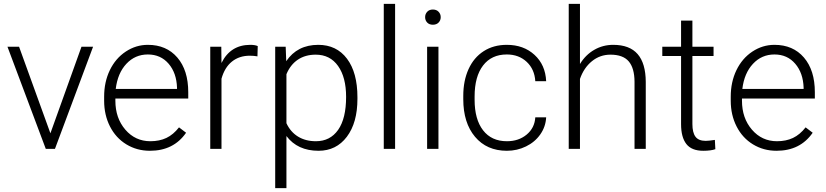

<svg xmlns="http://www.w3.org/2000/svg" viewBox="-20 -770 4272 993"><path d="M240.7 -80.6 401.4 -528.3H461.4L264.2 0H216.8L18.6 -528.3H78.6Z M755.4 9.8Q688 9.8 633.5 -23.4Q579.1 -56.6 548.8 -116Q518.6 -175.3 518.6 -249V-270Q518.6 -346.2 548.1 -407.2Q577.6 -468.3 630.4 -503.2Q683.1 -538.1 744.6 -538.1Q840.8 -538.1 897.2 -472.4Q953.6 -406.7 953.6 -293V-260.3H576.7V-249Q576.7 -159.2 628.2 -99.4Q679.7 -39.6 757.8 -39.6Q804.7 -39.6 840.6 -56.6Q876.5 -73.7 905.8 -111.3L942.4 -83.5Q877.9 9.8 755.4 9.8ZM744.6 -488.3Q678.7 -488.3 633.5 -439.9Q588.4 -391.6 578.6 -310.1H895.5V-316.4Q893.1 -392.6 852.1 -440.4Q811 -488.3 744.6 -488.3Z M1311.5 -478.5Q1293 -481.9 1272 -481.9Q1217.3 -481.9 1179.4 -451.4Q1141.6 -420.9 1125.5 -362.8V0H1067.4V-528.3H1124.5L1125.5 -444.3Q1171.9 -538.1 1274.4 -538.1Q1298.8 -538.1 1313 -531.7Z M1828.6 -258.8Q1828.6 -135.3 1773.9 -62.7Q1719.2 9.8 1627.4 9.8Q1519 9.8 1461.4 -66.4V203.1H1403.3V-528.3H1457.5L1460.4 -453.6Q1517.6 -538.1 1626 -538.1Q1720.7 -538.1 1774.7 -466.3Q1828.6 -394.5 1828.6 -267.1ZM1770 -269Q1770 -370.1 1728.5 -428.7Q1687 -487.3 1612.8 -487.3Q1559.1 -487.3 1520.5 -461.4Q1481.9 -435.5 1461.4 -386.2V-132.8Q1482.4 -87.4 1521.5 -63.5Q1560.5 -39.6 1613.8 -39.6Q1687.5 -39.6 1728.8 -98.4Q1770 -157.2 1770 -269Z M2023.4 0H1964.8V-750H2023.4Z M2247.6 0H2189V-528.3H2247.6ZM2178.7 -681.2Q2178.7 -697.8 2189.5 -709.2Q2200.2 -720.7 2218.8 -720.7Q2237.3 -720.7 2248.3 -709.2Q2259.3 -697.8 2259.3 -681.2Q2259.3 -664.6 2248.3 -653.3Q2237.3 -642.1 2218.8 -642.1Q2200.2 -642.1 2189.5 -653.3Q2178.7 -664.6 2178.7 -681.2Z M2601.6 -39.6Q2662.6 -39.6 2703.9 -74Q2745.1 -108.4 2748.5 -163.1H2804.7Q2802.2 -114.7 2774.4 -75Q2746.6 -35.2 2700.4 -12.7Q2654.3 9.8 2601.6 9.8Q2497.6 9.8 2436.8 -62.5Q2376 -134.8 2376 -256.8V-274.4Q2376 -352.5 2403.3 -412.6Q2430.7 -472.7 2481.7 -505.4Q2532.7 -538.1 2601.1 -538.1Q2688 -538.1 2744.4 -486.3Q2800.8 -434.6 2804.7 -350.1H2748.5Q2744.6 -412.1 2703.9 -450.2Q2663.1 -488.3 2601.1 -488.3Q2522 -488.3 2478.3 -431.2Q2434.6 -374 2434.6 -271V-253.9Q2434.6 -152.8 2478.3 -96.2Q2522 -39.6 2601.6 -39.6Z M2979.5 -439Q3008.3 -486.3 3053.2 -512.2Q3098.1 -538.1 3151.4 -538.1Q3236.3 -538.1 3277.8 -490.2Q3319.3 -442.4 3319.8 -346.7V0H3261.7V-347.2Q3261.2 -418 3231.7 -452.6Q3202.1 -487.3 3137.2 -487.3Q3083 -487.3 3041.3 -453.4Q2999.5 -419.4 2979.5 -361.8V0H2921.4V-750H2979.5Z M3561 -663.6V-528.3H3670.4V-480.5H3561V-128.4Q3561 -84.5 3576.9 -63Q3592.8 -41.5 3629.9 -41.5Q3644.5 -41.5 3677.2 -46.4L3679.7 1.5Q3656.7 9.8 3617.2 9.8Q3557.1 9.8 3529.8 -25.1Q3502.4 -60.1 3502.4 -127.9V-480.5H3405.3V-528.3H3502.4V-663.6Z M3996.1 9.8Q3928.7 9.8 3874.3 -23.4Q3819.8 -56.6 3789.6 -116Q3759.3 -175.3 3759.3 -249V-270Q3759.3 -346.2 3788.8 -407.2Q3818.4 -468.3 3871.1 -503.2Q3923.8 -538.1 3985.4 -538.1Q4081.5 -538.1 4137.9 -472.4Q4194.3 -406.7 4194.3 -293V-260.3H3817.4V-249Q3817.4 -159.2 3868.9 -99.4Q3920.4 -39.6 3998.5 -39.6Q4045.4 -39.6 4081.3 -56.6Q4117.2 -73.7 4146.5 -111.3L4183.1 -83.5Q4118.7 9.8 3996.1 9.8ZM3985.4 -488.3Q3919.4 -488.3 3874.3 -439.9Q3829.1 -391.6 3819.3 -310.1H4136.2V-316.4Q4133.8 -392.6 4092.8 -440.4Q4051.8 -488.3 3985.4 -488.3Z"/></svg>

Font: Roboto-Light
Style: Regular
Weight: 300
Designer: Google
Version: Version 2.137; 2017